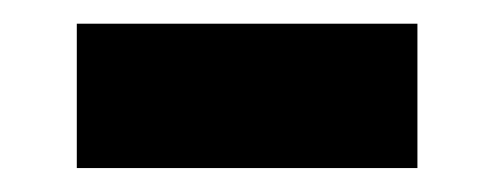

<svg xmlns="http://www.w3.org/2000/svg" viewBox="-20 -337 417 162"><path d="M44.8 -195.2V-317H332.2V-195.2Z"/></svg>

Font: Anek Odia Medium
Style: Regular
Weight: 500
Designer: Yesha Goshar & Mahesh Sahu (Odia), Yesha Goshar (Latin)
Foundry: Ek Type
Version: Version 1.003